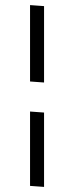

<svg xmlns="http://www.w3.org/2000/svg" viewBox="-20 -730 290 754"><path d="M98 -710V-410L153 -406V-706ZM98 -292V0L153 4V-288Z"/></svg>

Font: Catamaran Thin ExtraLight
Style: Regular
Weight: 250
Version: Version 2.000